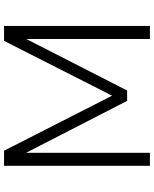

<svg xmlns="http://www.w3.org/2000/svg" viewBox="72 -816 745 928"><g transform="rotate(-90 444.0 -352.5)"><path d="M106 0V-705H179L451 -171H439L710 -705H782V0H719V-617H729L470 -110H420L159 -618H169V0Z"/></g></svg>

Font: Nunito Sans 9pt Light
Style: Regular
Weight: 300
Version: Version 3.101;gftools[0.9.27]